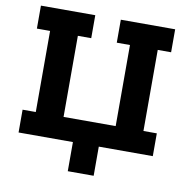

<svg xmlns="http://www.w3.org/2000/svg" viewBox="-95 -836 1113 1103"><g transform="rotate(10 461.5 -285.0)"><path d="M838 -606H760V-133H838V0H523V170H372V0H55V-133H132V-606H55V-740H372V-606H294V-133H598V-606H521V-740H838Z"/></g></svg>

Font: Arvo
Style: Bold
Weight: 700
Designer: Anton Koovit (Cyrillic Expansion: Cyreal)
Foundry: Anton Koovit, Yassin Baggar
Version: Version 3.000